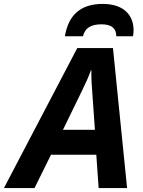

<svg xmlns="http://www.w3.org/2000/svg" viewBox="-80 -959 728 979"><path d="M96 0 180 -170H411L423 0H568L496 -714H314L-60 0ZM251 -774H343C354 -819 387 -835 438 -835C488 -835 513 -815 513 -774H598C600 -783 601 -794 601 -806C601 -872 561 -939 443 -939C328 -939 268 -879 251 -774ZM241 -297 335 -490C355 -531 371 -565 384 -601H386C385 -560 388 -520 391 -481L404 -297Z"/></svg>

Font: BC Sans
Style: Bold Italic
Weight: 700
Italic angle: -12°
Designer: Monotype Design Team
Province of B.C.
Foundry: Monotype Imaging Inc.
Version: Version 2.000;GOOG;noto-source:20170915:90ef993387c0